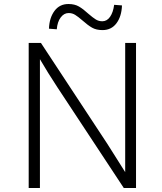

<svg xmlns="http://www.w3.org/2000/svg" viewBox="-20 -937 805 957"><path d="M123 -723H184L515 -220Q543 -177 570 -133L604 -79V-289V-723H658V0H597L266 -502Q218 -575 179 -642V-441V0H123ZM391 -835Q369 -854 354.5 -863Q340 -872 322 -872Q299 -872 282.5 -850Q266 -828 263 -791L224 -794Q226 -848 251.5 -882.5Q277 -917 321 -917Q352 -917 373.5 -904.5Q395 -892 421 -868Q443 -849 457.5 -840Q472 -831 490 -831Q513 -831 528.5 -853Q544 -875 549 -913L588 -910Q586 -855 560.5 -821Q535 -787 491 -787Q460 -787 439 -799Q418 -811 391 -835Z"/></svg>

Font: Nebula Sans Light
Style: Regular
Weight: 300
Designer: Paul D. Hunt for Adobe (as Source Sans)
Foundry: Nebula Entertainment & Broadcasting LLC
Version: Version 1.010